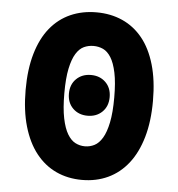

<svg xmlns="http://www.w3.org/2000/svg" viewBox="-49 -693 698 751"><g transform="rotate(5 300.0 -317.0)"><path d="M300 12Q244 12 198 -9.5Q152 -31 119 -73Q86 -115 68 -177Q50 -239 50 -320Q50 -401 68 -462.5Q86 -524 119 -564.5Q152 -605 198 -625.5Q244 -646 300 -646Q356 -646 402 -625.5Q448 -605 481 -564.5Q514 -524 532 -462.5Q550 -401 550 -320Q550 -239 532 -177Q514 -115 481 -73Q448 -31 402 -9.5Q356 12 300 12ZM300 -120Q320 -120 337.5 -129Q355 -138 368.5 -160.5Q382 -183 390 -222Q398 -261 398 -320Q398 -379 390 -417Q382 -455 368.5 -476.5Q355 -498 337.5 -506Q320 -514 300 -514Q280 -514 262.5 -506Q245 -498 231.5 -476.5Q218 -455 210 -417Q202 -379 202 -320Q202 -261 210 -222Q218 -183 231.5 -160.5Q245 -138 262.5 -129Q280 -120 300 -120ZM300 -240Q265 -240 242.5 -262Q220 -284 220 -320Q220 -356 242.5 -378Q265 -400 300 -400Q335 -400 357.5 -378Q380 -356 380 -320Q380 -284 357.5 -262Q335 -240 300 -240Z"/></g></svg>

Font: Source Code Pro Black
Style: Regular
Weight: 900
Monospace: yes
Designer: Paul D. Hunt, Teo Tuominen
Foundry: Adobe Systems Incorporated
Version: Version 2.030;PS 1.000;hotconv 16.6.51;makeotf.lib2.5.65220